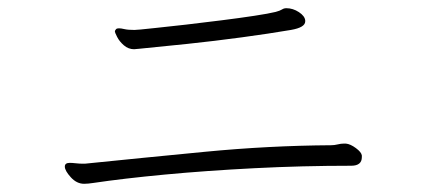

<svg xmlns="http://www.w3.org/2000/svg" viewBox="-20 -580 1040 468"><path d="M724 -528Q724 -513 689 -507Q636 -498 569.5 -489Q503 -480 436.5 -473Q370 -466 318 -461Q315 -461 312 -460.5Q309 -460 307 -460Q293 -460 282 -469.5Q271 -479 265.5 -490Q260 -501 260 -503Q260 -506 263 -509Q265 -511 270 -511Q275 -511 283.5 -509Q292 -507 308 -507Q311 -507 314.5 -507.5Q318 -508 322 -508Q330 -509 360.5 -512Q391 -515 433.5 -520Q476 -525 520 -530.5Q564 -536 600 -541.5Q636 -547 652 -551Q663 -554 667.5 -557Q672 -560 678 -560Q694 -560 708.5 -550.5Q723 -541 724 -530ZM862 -197Q862 -176 836 -176Q717 -176 600 -170Q483 -164 382 -154.5Q281 -145 207 -134Q200 -133 195 -132.5Q190 -132 185 -132Q167 -132 152.5 -148Q138 -164 138 -174Q138 -183 150 -183Q156 -183 165 -182Q174 -181 181 -181H187Q324 -195 479.5 -210Q635 -225 787 -226Q795 -226 803 -228Q811 -230 818 -230H823Q834 -229 847.5 -219Q861 -209 862 -201Z"/></svg>

Font: Moon Stars Kai T HW Light
Style: Regular
Weight: 300
Designer: GuiWonder
Version: Version 1.101